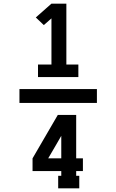

<svg xmlns="http://www.w3.org/2000/svg" viewBox="-20 -868 640 1056"><path d="M87 -302V-378H513V-302ZM189 -444V-513H263V-767L221 -730L177 -772L263 -848H345V-513H411V-444ZM300 168V99H317V73H159V3L298 -236H399V3H436V73H399V99H416V168ZM245 3H317V-121L290 -74Z"/></svg>

Font: Iosevka Plex Etoile
Style: Bold
Weight: 700
Designer: Belleve Invis
Foundry: Belleve Invis
Version: Version 25.1.1; ttfautohint (v1.8.4)